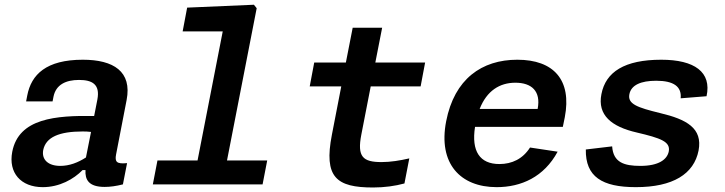

<svg xmlns="http://www.w3.org/2000/svg" viewBox="-20 -798 3140 831"><path d="M338.5 -539.5C180 -539.5 115.5 -475.5 98 -385L93 -359H207.5L211.5 -379.5C222 -432 265.5 -452 322 -452C378.5 -452 414 -433.5 401.5 -367.5L387.5 -296C221.5 -298.5 61 -286.5 33 -141C15.5 -50 70.5 12 165 12C237.5 12 299 -22.5 337.5 -62H350C347.5 -20 364 11 433 11C456.5 11 482.5 7.5 512 0L530 -92C485.5 -87.5 476 -96.5 482.5 -130L528 -365C552 -488.5 471.5 -539.5 338.5 -539.5ZM167 -148.5C178.5 -204.5 236 -229 338 -229C350.5 -229 362.5 -228.5 374 -227L352 -116.5C318 -94.5 280.5 -80 241 -80C189 -80 159.5 -106.5 167 -148.5Z M641.5 0H1116.5L1136.5 -103.5H962.5L1091 -762.5L1079 -777.5L790 -765L770.5 -662H944L835 -103.5H661.5Z M1595 13.5C1644 13.5 1690.5 7 1730.5 -4L1751.5 -112.5C1710.5 -103 1670 -96.5 1631.5 -96.5C1550.5 -96.5 1525 -119 1544 -216L1584.5 -424H1800.5L1820 -527.5H1604.5L1634 -678H1506.5L1477 -527.5H1340L1320.5 -424H1457L1416.5 -215C1380.5 -30.5 1435.5 13.5 1595 13.5Z M1911 -273C1875.5 -90 1972.5 12 2129.5 12C2236 12 2334.5 -32 2393.5 -141.5L2274 -159.5C2242.5 -110 2195.5 -88 2141.5 -88C2056.5 -88 2019.5 -143.5 2036 -249H2416L2424.5 -290.5C2455.5 -452 2376.5 -539.5 2219 -539.5C2065 -539.5 1946.5 -456 1911 -273ZM2056 -326.5C2087 -405.5 2143 -440 2210.5 -440C2280.5 -440 2322 -404 2307 -326.5Z M2842 -539.5C2683.5 -539.5 2601.5 -487 2583 -390.5C2565 -299.5 2627 -249.5 2736 -224.5C2840 -200 2882.5 -185 2874.5 -142.5C2867.5 -108 2831.5 -80 2751.5 -80C2682 -80 2634 -94.5 2629.5 -164.5L2515.5 -151C2513.5 -33 2586 12 2732 12C2893 12 2983.5 -45 3003.5 -146.5C3022 -243.5 2951 -281.5 2837.5 -308.5C2737 -333 2696 -348 2704 -390C2711.5 -430 2754 -448.5 2820 -448.5C2895.5 -448.5 2931 -423.5 2926 -372.5L3038 -381.5C3061 -486 2986 -539.5 2842 -539.5Z"/></svg>

Font: Monaspace Neon SemiBold
Style: Italic
Weight: 600
Italic angle: -11°
Designer: Riley Cran & the Lettermatic Team
Foundry: Lettermatic
Version: Version 1.200 (Monaspace Neon)